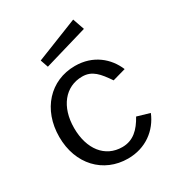

<svg xmlns="http://www.w3.org/2000/svg" viewBox="-181 -865 911 988"><g transform="rotate(-30 274.5 -370.5)"><path d="M403 -751 153 -652 169 -606 427 -682ZM291 -540C144 -540 39 -426 39 -263C39 -101 145 10 291 10C396 10 474 -50 509 -135L434 -157C401 -97 360 -56 295 -56C193 -56 128 -139 128 -265C128 -390 195 -474 296 -474C355 -474 386 -436 427 -376L505 -398C472 -477 399 -540 291 -540Z"/></g></svg>

Font: 18Franklin
Style: Regular
Weight: 400
Designer: Pablo Impallari, Rodrigo Fuenzalida (Modified by Dan O. Williams)
Version: Version 0.025;PS 000.025;hotconv 1.0.88;makeotf.lib2.5.64775